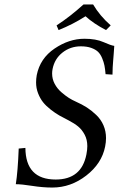

<svg xmlns="http://www.w3.org/2000/svg" viewBox="-20 -832 533 862"><path d="M493 -626Q492 -609 490.5 -590Q489 -571 488 -559Q487 -547 486 -530.5Q485 -514 485 -497L454 -499Q452 -522 449 -537.5Q446 -553 438.5 -571Q431 -589 420 -599.5Q409 -610 389.5 -617Q370 -624 343 -624Q296 -624 260.5 -596Q225 -568 216 -522Q214 -512 214 -502Q214 -477 225.5 -455.5Q237 -434 255.5 -418Q274 -402 289 -392.5Q304 -383 320 -376Q349 -363 370 -349.5Q391 -336 412 -316Q433 -296 444.5 -269.5Q456 -243 456 -212Q456 -194 452 -174Q437 -98 367.5 -44Q298 10 215 10Q172 10 124.5 2.5Q77 -5 51 -5Q60 -62 64 -165L94 -168Q95 -26 230 -26Q346 -26 368 -139Q372 -160 372 -176Q372 -205 360 -227.5Q348 -250 331 -264Q314 -278 289 -291Q265 -303 246.5 -313.5Q228 -324 207 -340.5Q186 -357 173 -373.5Q160 -390 151 -413Q142 -436 142 -462Q142 -478 145 -495Q160 -570 225 -614Q290 -658 359 -658Q411 -658 444.5 -643Q478 -628 493 -626ZM398 -812Q428 -761 477 -718L456 -697Q400 -726 364 -759Q306 -722 243 -697L234 -718Q293 -756 355 -812Z"/></svg>

Font: Linux Libertine O
Style: Italic
Weight: 400
Italic angle: -12°
Designer: Philipp H. Poll
Foundry: Philipp H. Poll
Version: Version 5.1.6